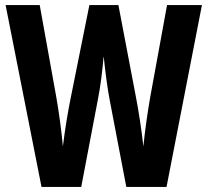

<svg xmlns="http://www.w3.org/2000/svg" viewBox="-20 -734 815 754"><path d="M773 -714H636L570 -353C559 -291 549 -218 543 -159C536 -225 524 -300 514 -352L445 -714H331L258 -351C248 -303 235 -226 227 -159C222 -217 211 -296 201 -353L136 -714H2L143 0H299L364 -341C375 -395 383 -464 387 -514C394 -447 402 -387 411 -340L476 0H634Z"/></svg>

Font: Noto Sans Lao Looped ExtraCondensed
Style: Bold
Weight: 700
Width: 2
Designer: Mark Frömberg, Ben Mitchell
Foundry: The Fontpad Ltd
Version: Version 1.002